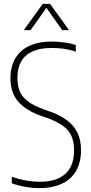

<svg xmlns="http://www.w3.org/2000/svg" viewBox="-20 -964 473 993"><path d="M182 9Q150.5 9 113.5 2.8Q76.5 -3.5 41 -16V-50Q67 -41 91.5 -35.2Q116 -29.5 139.2 -26.8Q162.5 -24 185 -24Q272 -24 317.5 -64.5Q363 -105 363 -186Q363 -255 329.2 -292Q295.5 -329 218 -356L192 -365Q115 -392 74.5 -438.2Q34 -484.5 34 -560Q34 -648.5 89 -698.8Q144 -749 249 -749Q278.5 -749 312.5 -744.5Q346.5 -740 372 -731V-697Q340 -707.5 309.2 -711.8Q278.5 -716 247 -716Q187.5 -716 148.2 -698.2Q109 -680.5 89.5 -646Q70 -611.5 70 -562Q70 -496 102.5 -459.8Q135 -423.5 210 -397L236 -388Q289.5 -369.5 325.8 -342.5Q362 -315.5 380.5 -277.5Q399 -239.5 399 -188Q399 -124.5 373.8 -80.5Q348.5 -36.5 300 -13.8Q251.5 9 182 9ZM103 -808 201 -944H239L337 -808H302L216 -929H224L138 -808Z"/></svg>

Font: Encode Sans SC Condensed Thin
Style: Regular
Weight: 100
Width: 3
Designer: Multiple Designers
Foundry: Impallari Type
Version: Version 3.002